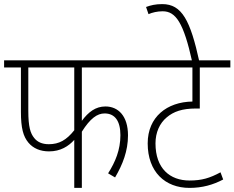

<svg xmlns="http://www.w3.org/2000/svg" viewBox="-20 -916 1143 936"><path d="M379 -587H665V-622H0V-587H82V-371C82 -292 93 -251 119 -220C142 -193 176 -178 219 -178C275 -178 314 -203 342 -234V0H379V-274C420 -339 454 -363 490 -363C541 -363 567 -325 567 -257C567 -185 542 -126 507 -71L541 -51C578 -114 604 -180 604 -256C604 -351 556 -397 494 -397C446 -397 411 -370 379 -327ZM118 -587H342V-281C304 -233 268 -213 218 -213C185 -213 162 -224 147 -243C128 -266 118 -298 118 -376Z M1103 -587V-622H652V-587H918V-421C794 -419 700 -346 700 -217C700 -78 785 0 904 0C966 0 1019 -15 1068 -41L1055 -76C1003 -48 964 -36 904 -36C808 -36 738 -95 738 -217C738 -270 758 -315 793 -344C826 -372 868 -387 935 -387H954V-587Z M917 -615H952C908 -816 867 -896 771 -896C737 -896 714 -890 692 -882L704 -847C722 -855 747 -861 773 -861C837 -861 875 -805 917 -615Z"/></svg>

Font: Noto Sans Devanagari UI SemiCondensed ExtraLight
Style: Regular
Weight: 200
Width: 4
Designer: Jelle Bosma - Monotype Design Team
Foundry: Monotype Imaging Inc.
Version: Version 2.004